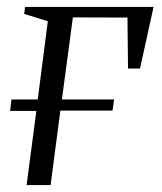

<svg xmlns="http://www.w3.org/2000/svg" viewBox="-20 -532 466 552"><path d="M52 -512H421.5L382.5 -335H348L346.5 -481.5L189.5 -482L158 -246H308L303.5 -214H153.5L125.5 0H56.5L84.5 -213H9L13 -246H88.5L117.5 -471L49.5 -492Z"/></svg>

Font: Merriweather 120pt Light
Style: Italic
Weight: 300
Italic angle: -7.8°
Version: Version 2.101